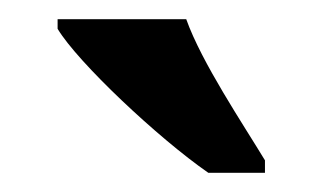

<svg xmlns="http://www.w3.org/2000/svg" viewBox="-20 -786 336 200"><path d="M197 -606H256V-619C233 -657 190 -721 174 -766H40V-756C61 -721 145 -642 197 -606Z"/></svg>

Font: Noto Serif Georgian ExtraCondensed Bold
Style: Regular
Weight: 700
Width: 2
Designer: Monotype Design Team, Akaki Razmadze
Foundry: Google LLC
Version: Version 2.003